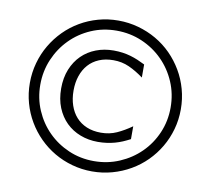

<svg xmlns="http://www.w3.org/2000/svg" viewBox="-76 -756 922 841"><g transform="rotate(10 385.5 -335.5)"><path d="M721.2 -335Q721.2 -288.6 709.2 -245.8Q697.3 -203.1 675.3 -165.8Q653.3 -128.4 622.8 -97.9Q592.3 -67.4 554.7 -45.7Q517.1 -23.9 474.1 -12Q431.2 0 384.8 0Q338.9 0 295.9 -12Q252.9 -23.9 215.8 -45.7Q178.7 -67.4 148.2 -97.9Q117.7 -128.4 95.7 -165.8Q73.7 -203.1 61.8 -245.8Q49.8 -288.6 49.8 -335Q49.8 -381.3 61.8 -424.3Q73.7 -467.3 95.7 -504.6Q117.7 -542 148.2 -572.8Q178.7 -603.5 215.8 -625.2Q252.9 -647 295.7 -658.9Q338.4 -670.9 384.8 -670.9Q431.2 -670.9 474.1 -658.9Q517.1 -647 554.7 -625.2Q592.3 -603.5 622.8 -572.8Q653.3 -542 675.3 -504.6Q697.3 -467.3 709.2 -424.3Q721.2 -381.3 721.2 -335ZM528.8 -168.9Q512.2 -160.2 496.1 -153.3Q480 -146.5 463.1 -141.8Q446.3 -137.2 427.5 -134.5Q408.7 -131.8 387.2 -131.8Q345.2 -131.8 309.1 -145.8Q272.9 -159.7 246.3 -185.8Q219.7 -211.9 204.3 -249.5Q189 -287.1 189 -335Q189 -382.3 204.3 -420.2Q219.7 -458 246.3 -484.1Q272.9 -510.3 309.1 -524.2Q345.2 -538.1 387.2 -538.1Q408.7 -538.1 427.5 -535.4Q446.3 -532.7 463.1 -527.8Q480 -522.9 496.1 -516.1Q512.2 -509.3 528.8 -501V-442.9Q495.6 -467.3 463.6 -481.7Q431.6 -496.1 394 -496.1Q357.9 -496.1 330.1 -484.4Q302.2 -472.7 283.2 -451.4Q264.2 -430.2 254.2 -400.6Q244.1 -371.1 244.1 -335Q244.1 -298.8 254.2 -269.3Q264.2 -239.7 283.2 -218.5Q302.2 -197.3 330.1 -185.5Q357.9 -173.8 394 -173.8Q431.6 -173.8 463.6 -188.2Q495.6 -202.6 528.8 -226.1ZM96.2 -335Q96.2 -274.9 118.9 -222.2Q141.6 -169.4 180.7 -130.4Q219.7 -91.3 272.2 -68.6Q324.7 -45.9 384.8 -45.9Q445.3 -45.9 498.3 -68.6Q551.3 -91.3 590.8 -130.4Q630.4 -169.4 653.1 -222.2Q675.8 -274.9 675.8 -335Q675.8 -395.5 653.1 -448.5Q630.4 -501.5 590.8 -541Q551.3 -580.6 498.3 -603.3Q445.3 -626 384.8 -626Q324.7 -626 272.2 -603.3Q219.7 -580.6 180.7 -541Q141.6 -501.5 118.9 -448.5Q96.2 -395.5 96.2 -335Z"/></g></svg>

Font: Syncopate
Style: Regular
Weight: 400
Width: 7
Version: Version 001.001